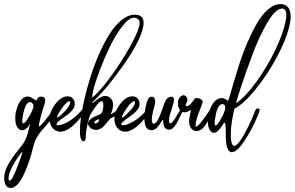

<svg xmlns="http://www.w3.org/2000/svg" viewBox="-81 -726 1447 943"><path d="M-38.6 141.6Q-39.1 145 -39.1 150.9Q-39.1 161.6 -33.7 161.6Q-27.8 161.6 -18.1 144.5Q-10.3 130.4 6.6 87.2Q23.4 43.9 27.8 25.9Q28.8 22.9 28.8 21.5V21Q28.8 20 28.3 20Q26.9 20 22.9 24.9Q19 29.8 15.6 34.7L12.2 39.6Q-28.3 94.7 -37.1 135.3Q-37.6 137.7 -38.6 141.6ZM71.8 -223.6Q68.8 -224.6 66.9 -224.6Q45.9 -224.6 33.7 -170.4Q28.3 -147.5 28.3 -130.9Q28.3 -120.1 33.2 -120.1Q42 -120.1 60.3 -150.9Q78.6 -181.6 82.5 -199.2Q83.5 -204.1 83.5 -205.6Q83.5 -216.3 71.8 -223.6ZM67.4 -118.7Q47.9 -86.4 28.3 -86.4Q19 -86.4 10.7 -93.3Q2 -101.1 -2.9 -117.2Q-5.9 -127.4 -5.9 -140.6Q-6.8 -161.1 -1.5 -181.6Q5.4 -211.4 20.3 -231.7Q35.2 -252 54.7 -252Q65.9 -252 78.1 -244.1L97.2 -231.9Q97.7 -231.9 98.1 -232.7Q98.6 -233.4 99.4 -235.1Q100.1 -236.8 101.1 -238.3Q106.4 -251.5 120.1 -251.5Q124 -251.5 126.5 -251Q141.1 -248.5 141.1 -233.4Q141.1 -227.5 139.6 -221.2Q138.7 -217.3 137.2 -212.6Q135.7 -208 134 -203.1Q132.3 -198.2 131.8 -196.3Q119.6 -157.7 112.8 -126.5Q109.4 -110.4 109.4 -106V-104.5H109.9Q115.7 -104.5 137 -130.4Q158.2 -156.2 168 -170.9Q181.6 -192.4 190.9 -192.4Q192.4 -192.4 194.3 -190.4Q196.8 -187.5 195.3 -182.1Q194.3 -176.8 190.2 -169.4Q186 -162.1 179.9 -153.3Q173.8 -144.5 167.7 -136.5Q161.6 -128.4 153.6 -118.9Q145.5 -109.4 140.6 -103.8Q135.7 -98.1 129.4 -91.1Q123 -84 122.6 -83.5Q114.3 -73.7 107.7 -63.5Q101.1 -53.2 97.2 -46.1Q93.3 -39.1 89.1 -26.9Q85 -14.6 83.3 -9Q81.5 -3.4 77.6 12.5Q73.7 28.3 71.8 35.2Q69.8 42.5 64.9 57.1Q59.1 75.2 52.2 93Q45.4 110.8 32.7 137.5Q20 164.1 4.2 180.7Q-11.7 197.3 -27.8 197.3Q-34.2 197.3 -41 194.3Q-52.7 189 -58.1 169.4Q-60.5 159.7 -60.5 150.9Q-60.5 142.1 -60.1 138.2Q-59.6 134.8 -57.6 125.5Q-54.2 111.3 -48.3 97.4Q-42.5 83.5 -31.5 66.7Q-20.5 49.8 -15.4 42.2Q-10.3 34.7 5.6 14.4Q21.5 -5.9 23.9 -8.8Q32.7 -20 38.6 -30.3Q44.4 -40.5 49.1 -53Q53.7 -65.4 55.7 -72Q57.6 -78.6 61.5 -95.2Q65.4 -111.8 67.4 -118.7Z M211.9 -177.7Q199.2 -157.2 199.2 -150.9Q199.2 -148.9 200.7 -148.9Q207.5 -148.9 231.7 -174.1Q255.9 -199.2 261.2 -212.4Q263.7 -218.8 263.7 -222.7Q263.7 -229 258.8 -229Q254.9 -229 247.6 -223.1Q231.9 -209.5 211.9 -177.7ZM320.8 -185.1Q326.7 -191.4 331.5 -191.4Q337.9 -191.4 337.9 -184.6Q337.9 -178.2 331.5 -168.9Q263.7 -79.1 215.3 -79.1Q203.6 -79.1 193.8 -84Q171.4 -95.7 165 -122.1Q162.6 -131.8 162.6 -140.1Q162.6 -156.2 164.6 -163.6Q166 -170.4 168 -174.3Q178.7 -203.6 201.9 -228.3Q225.1 -252.9 252 -252.9Q264.2 -252.9 273.2 -245.4Q282.2 -237.8 285.2 -226.1Q286.1 -223.1 286.1 -216.8Q286.1 -204.1 281.2 -195.3Q272.9 -181.2 260.3 -170.4Q247.6 -159.7 230.7 -148.2Q213.9 -136.7 204.6 -128.4Q196.8 -121.1 196.8 -115.7Q196.8 -110.8 205.6 -110.8Q223.6 -110.8 256.6 -129.9Q289.6 -148.9 320.8 -185.1Z M578.6 -653.8Q578.6 -653.8 581.5 -653.8Q636.2 -653.8 621.1 -588.4Q604.5 -518.1 522.2 -401.9Q439.9 -285.6 372.1 -223.1Q372.1 -220.7 374 -220.7Q376.5 -220.7 386.2 -229.2Q396 -237.8 409.9 -246.3Q423.8 -254.9 436 -254.9Q450.2 -254.9 461.4 -244.1Q480 -227.1 471.7 -190.9Q470.2 -183.6 464.4 -168.9Q463.9 -166 465.3 -166Q465.8 -166 472.7 -169.4Q479.5 -172.9 496.1 -187.5Q503.4 -196.3 509.8 -192.4Q516.1 -188.5 510.3 -178.2Q497.6 -164.6 490.2 -159.2Q482.9 -153.8 467.3 -147.5Q461.9 -145.5 453.4 -135.5Q444.8 -125.5 436.8 -115Q428.7 -104.5 416.3 -96.2Q403.8 -87.9 391.1 -87.9Q379.9 -87.9 369.1 -93.3Q347.7 -109.4 351.6 -124Q354.5 -134.8 370.6 -146Q381.8 -153.8 395.3 -158.4Q408.7 -163.1 414.8 -167.5Q420.9 -171.9 423.8 -184.1Q425.8 -193.4 426.3 -203.1Q427.7 -229.5 418 -229.5Q403.3 -229.5 364.3 -165.5Q357.9 -155.8 351.1 -126Q339.4 -76.2 340.3 -51.3L338.9 -42.5Q336.4 -32.2 330.1 -32.2Q327.1 -32.2 321.8 -35.2Q308.6 -48.3 312.3 -105.2Q315.9 -162.1 334 -240.7Q347.2 -296.9 364.7 -352.3Q382.3 -407.7 406.5 -462.4Q430.7 -517.1 457 -558.8Q483.4 -600.6 515.1 -626.7Q546.9 -652.8 578.6 -653.8ZM373 -246.6Q408.2 -275.9 459.5 -345.2Q510.7 -414.6 552.5 -487.8Q594.2 -561 603 -599.6Q607.4 -619.6 601.6 -627Q590.8 -639.2 577.6 -639.2Q552.7 -639.2 520 -597.4Q487.3 -555.7 458.7 -496.6Q430.2 -437.5 408 -378.4Q385.7 -319.3 376.5 -280.3Q370.6 -255.9 373 -246.6ZM394.5 -137.2Q382.8 -130.4 381.8 -124.5Q381.3 -122.1 382.8 -120.8Q384.3 -119.6 387.2 -119.6Q396.5 -119.6 404.3 -131.3Q408.7 -138.7 404.5 -139.6Q400.4 -140.6 394.5 -137.2Z M530.3 -177.7Q517.6 -157.2 517.6 -150.9Q517.6 -148.9 519 -148.9Q525.9 -148.9 550 -174.1Q574.2 -199.2 579.6 -212.4Q582 -218.8 582 -222.7Q582 -229 577.1 -229Q573.2 -229 565.9 -223.1Q550.3 -209.5 530.3 -177.7ZM639.2 -185.1Q645 -191.4 649.9 -191.4Q656.2 -191.4 656.2 -184.6Q656.2 -178.2 649.9 -168.9Q582 -79.1 533.7 -79.1Q522 -79.1 512.2 -84Q489.7 -95.7 483.4 -122.1Q481 -131.8 481 -140.1Q481 -156.2 482.9 -163.6Q484.4 -170.4 486.3 -174.3Q497.1 -203.6 520.3 -228.3Q543.5 -252.9 570.3 -252.9Q582.5 -252.9 591.6 -245.4Q600.6 -237.8 603.5 -226.1Q604.5 -223.1 604.5 -216.8Q604.5 -204.1 599.6 -195.3Q591.3 -181.2 578.6 -170.4Q565.9 -159.7 549.1 -148.2Q532.2 -136.7 522.9 -128.4Q515.1 -121.1 515.1 -115.7Q515.1 -110.8 523.9 -110.8Q542 -110.8 575 -129.9Q607.9 -148.9 639.2 -185.1Z M680.2 -215.3Q680.2 -214.8 676.5 -201.4Q672.9 -188 670.4 -178.2Q664.1 -150.4 664.6 -136.2Q665.5 -120.1 672.9 -118.2H674.8Q685.1 -118.2 696.8 -142.3Q708.5 -166.5 718.8 -197Q729 -227.5 732.4 -232.9Q744.1 -251 760.3 -251Q772.9 -251 773.4 -235.4Q773.4 -227.1 770 -216.8Q755.4 -170.9 752.9 -160.6Q749 -145 749 -133.3Q749 -126.5 751.5 -121.6Q752.9 -120.1 755.4 -120.1Q761.7 -120.1 772.9 -136Q784.2 -151.9 794.7 -170.2Q805.2 -188.5 808.1 -190.9Q813 -192.9 814 -192.9Q818.4 -192.9 818.4 -188Q818.4 -182.6 813 -172.9Q811 -169.4 803.2 -153.1Q795.4 -136.7 788.6 -124Q781.7 -111.3 771.2 -100.1Q760.7 -88.9 751.5 -88.9Q749 -88.9 748 -89.4Q728 -90.8 722.7 -112.8Q720.2 -122.6 720.2 -130.9V-134.3Q719.7 -137.7 718.8 -137.7Q717.3 -137.7 713.4 -130.9Q706.5 -119.6 703.4 -115.5Q700.2 -111.3 693.1 -102.5Q686 -93.8 678.5 -90.1Q670.9 -86.4 662.6 -86.4Q658.2 -86.4 653.3 -87.9Q636.7 -92.3 631.3 -115.2Q628.9 -125.5 627.9 -142.1Q627.4 -168.9 635.3 -204.6Q643.6 -241.7 653.3 -248Q659.2 -251 664.1 -251Q680.2 -251 681.2 -227.5Q681.2 -219.2 680.2 -215.3Z M856.9 -188Q840.3 -174.3 825.7 -174.3Q814 -174.3 805.7 -182.6Q797.4 -190.9 794.4 -203.6Q793 -210 793 -216.3Q793 -226.1 793.9 -230.5Q797.9 -250 814.5 -257.3Q817.4 -258.3 819.8 -258.3Q827.1 -258.3 833.3 -251.7Q839.4 -245.1 839.8 -236.3Q839.8 -230 836.4 -223.6Q830.6 -211.9 830.6 -208Q830.6 -204.6 835 -204.6Q838.9 -204.6 844.2 -206.5Q851.1 -209 863.3 -225.1Q875.5 -241.2 876.5 -242.2Q878.9 -244.6 885.3 -244.6Q895 -244.6 904.5 -239.3Q914.1 -233.9 914.6 -226.1V-225.6Q911.6 -214.4 901.1 -187.3Q890.6 -160.2 887.7 -149.9Q886.2 -145 884.3 -137.7L882.3 -129.9Q879.4 -117.2 879.4 -111.3Q879.4 -104.5 883.3 -104.5Q895.5 -104.5 948.2 -183.6Q955.6 -192.9 960 -192.9Q964.8 -192.9 964.8 -186Q964.8 -177.7 958.5 -166.5Q956.1 -162.1 949 -148.2Q941.9 -134.3 936.5 -125Q931.2 -115.7 922.9 -104.7Q914.6 -93.8 905 -88.1Q895.5 -82.5 885.3 -82.5Q877.9 -82.5 874 -84Q856 -89.4 849.6 -114.7Q847.7 -121.1 847.7 -128.9Q847.2 -141.1 856.9 -188Z M1009.8 -215.3Q989.3 -210.4 979.5 -167.5Q976.6 -154.3 974.1 -134.3Q971.2 -109.4 978 -109.4Q985.4 -109.4 1000 -135Q1014.6 -160.6 1019 -171.9L1023.9 -186.5Q1029.8 -212.9 1009.8 -215.3ZM1301.3 -705.6Q1333 -703.1 1342.5 -673.3Q1352.1 -643.6 1340.3 -598.6Q1325.2 -532.2 1278.8 -445.6Q1232.4 -358.9 1174.3 -287.4Q1116.2 -215.8 1070.8 -192.4Q1069.8 -189 1064.5 -164.1Q1055.2 -121.6 1053.2 -85.2Q1051.3 -48.8 1055.7 -29.1Q1060.1 -9.3 1069.8 -9.3Q1071.3 -9.3 1073.2 -10.3Q1089.8 -16.1 1115.5 -61.5Q1141.1 -106.9 1155.8 -141.4Q1170.4 -175.8 1173.3 -184.6Q1176.3 -193.4 1185.5 -193.4Q1189.9 -193.4 1192.4 -190.4Q1194.8 -187.5 1193.8 -182.1Q1190.4 -167.5 1170.4 -124.5Q1150.4 -81.5 1120.4 -35.4Q1090.3 10.7 1068.8 19Q1062.5 21.5 1057.6 21.5Q1042 21.5 1034.9 -1.2Q1027.8 -23.9 1028.1 -51Q1028.3 -78.1 1027.3 -100.8Q1026.4 -123.5 1022 -123.5Q1018.6 -123.5 1011.7 -111.8Q989.3 -73.7 969.7 -73.7Q959 -73.7 950.7 -85.4Q941.9 -98.1 940.2 -121.3Q938.5 -144.5 944.3 -168.5Q951.2 -197.3 965.3 -218.3Q979.5 -239.3 999 -243.2Q1003.9 -244.6 1008.8 -244.6Q1017.6 -244.6 1028.1 -237.8Q1038.6 -231 1039.1 -231Q1040.5 -231 1048.1 -257.1Q1055.7 -283.2 1067.9 -325.2Q1080.1 -367.2 1096.4 -417.7Q1112.8 -468.3 1134.8 -518.8Q1156.7 -569.3 1180.9 -611.3Q1205.1 -653.3 1235.1 -679.4Q1265.1 -705.6 1295.4 -705.6ZM1077.6 -218.8Q1123.5 -248.5 1176.5 -321.8Q1229.5 -395 1268.1 -474.6Q1306.6 -554.2 1319.8 -612.3Q1335.9 -684.1 1303.7 -684.1Q1302.7 -684.1 1301.8 -683.8Q1300.8 -683.6 1299.8 -683.6Q1269.5 -679.7 1229.7 -611.1Q1189.9 -542.5 1156.5 -451.4Q1123 -360.4 1103 -299.8Q1083 -239.3 1077.6 -218.8Z"/></svg>

Font: Sintesa 4
Style: 4
Weight: 400
Version: Version 001.000